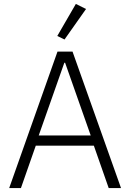

<svg xmlns="http://www.w3.org/2000/svg" viewBox="-20 -962 665 982"><path d="M536 0 460 -217H163L87 0H27L274 -698H351L599 0ZM313 -641H309L178 -269H444ZM310 -760 273 -778 368 -942 420 -916Z"/></svg>

Font: IBM Plex Thai Light
Style: Regular
Weight: 300
Designer: Mike Abbink, Paul van der Laan, Pieter van Rosmalen, Ben Mitchell, Mark Frömberg
Foundry: Bold Monday
Version: Version 1.0